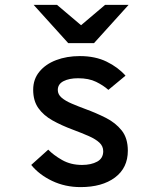

<svg xmlns="http://www.w3.org/2000/svg" viewBox="-20 -752 656 784"><path d="M309 12Q246 12 193 -13.2Q140 -38.5 107.5 -78.5L177 -141Q198.5 -118.5 233.8 -98.5Q269 -78.5 315 -78.5Q352 -78.5 376.8 -92Q401.5 -105.5 401.5 -134.5Q401.5 -155 386 -169.5Q370.5 -184 342.8 -196.2Q315 -208.5 277.5 -222.5Q230.5 -240 194 -260.5Q157.5 -281 136.5 -310.8Q115.5 -340.5 115.5 -385.5Q115.5 -428.5 140.8 -459.2Q166 -490 209.2 -506.5Q252.5 -523 306 -523Q369 -523 415.5 -500.2Q462 -477.5 492.5 -443L422.5 -385Q402.5 -403 372.5 -417.8Q342.5 -432.5 299 -432.5Q262.5 -432.5 239.2 -420.5Q216 -408.5 216 -384.5Q216 -366.5 231.5 -353.2Q247 -340 272.8 -329Q298.5 -318 329.5 -306.5Q372 -291 411.8 -271Q451.5 -251 476.8 -219.5Q502 -188 502 -136.5Q502 -66.5 449.5 -27.2Q397 12 309 12ZM258.5 -576 117.5 -732H213L311 -649L409 -732H505L364 -576Z"/></svg>

Font: Overpass Mono Light SemiBold
Style: Regular
Weight: 600
Monospace: yes
Version: Version 4.000